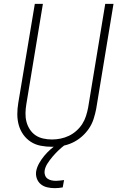

<svg xmlns="http://www.w3.org/2000/svg" viewBox="-20 -755 640 998"><path d="M250 8Q220 8 191.5 2.5Q163 -3 140 -18Q117 -33 101 -55.5Q85 -78 77.5 -105Q70 -132 70 -161.5Q70 -191 75 -220L161 -735H203L117 -214Q113 -191 112.5 -167.5Q112 -144 117.5 -122.5Q123 -101 135 -82.5Q147 -64 164.5 -52Q182 -40 204.5 -35Q227 -30 250 -30Q272 -30 294.5 -34.5Q317 -39 338 -49Q359 -59 377 -75Q395 -91 407.5 -110.5Q420 -130 427 -152Q434 -174 438 -195L527 -735H570L480 -189Q475 -163 466.5 -136.5Q458 -110 442 -86.5Q426 -63 404 -44Q382 -25 356 -13Q330 -1 303 3.5Q276 8 250 8ZM264 223Q244 223 225 218.5Q206 214 192 202.5Q178 191 171.5 173Q165 155 168 135Q172 114 183.5 93.5Q195 73 210 55Q225 37 242.5 21.5Q260 6 280 -7L282 -8H317L315 0Q298 13 282.5 28Q267 43 253 59.5Q239 76 227 94.5Q215 113 212 132Q210 144 214 155.5Q218 167 227 173.5Q236 180 247.5 182.5Q259 185 271 185Q281 185 291.5 183.5Q302 182 313 181L306 219Q296 221 285 222Q274 223 264 223Z"/></svg>

Font: Iosevka SS04 XLt Ex
Style: Italic
Weight: 200
Width: 7
Italic angle: -9°
Monospace: yes
Designer: Belleve Invis
Foundry: Belleve Invis
Version: Version 19.0.0; ttfautohint (v1.8.4)